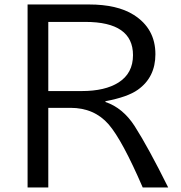

<svg xmlns="http://www.w3.org/2000/svg" viewBox="-20 -805 800 850"><path d="M102.1 -785.2H374Q499 -785.2 571.8 -739.3Q668 -678.7 668 -564.9Q668 -462.9 590.3 -407.7Q545.4 -375.5 446.8 -356.9V-353.5Q523.9 -327.6 576.2 -246.6Q636.7 -151.9 724.6 24.9H611.8Q521.5 -184.1 461.4 -253.9Q397.5 -327.6 292 -327.6H193.8V24.9H102.1ZM193.8 -708V-401.9H341.8Q445.3 -401.9 504.9 -439.9Q568.8 -480.5 568.8 -561Q568.8 -708 357.9 -708Z"/></svg>

Font: FORM UDPGothic
Style: Regular
Weight: 400
Foundry: Pronama LLC
Version: Version 1.05101